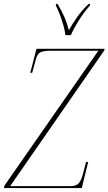

<svg xmlns="http://www.w3.org/2000/svg" viewBox="-69 -964 556 984"><path d="M-49 0 -46 -13 435 -704H192Q157 -704 140 -697Q123 -690 115 -661L96 -591H86L118 -714H467L465 -705L-17 -10H292Q322 -10 335 -25.5Q348 -41 356 -72L372 -134H383L350 0ZM266 -784Q264 -806 256 -834Q248 -862 237.5 -889.5Q227 -917 217 -936L218 -944H226Q248 -907 261 -877Q274 -847 284 -809Q301 -840 325 -874.5Q349 -909 385 -944H393L392 -936Q360 -899 335 -859.5Q310 -820 294 -784Z"/></svg>

Font: Noto Serif Display ExtraCondensed Thin
Style: Italic
Weight: 100
Width: 2
Italic angle: -12°
Designer: Monotype Design Team
Foundry: Monotype Imaging Inc.
Version: Version 2.009